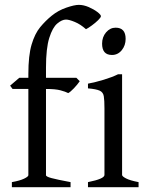

<svg xmlns="http://www.w3.org/2000/svg" viewBox="-20 -777 622 797"><path d="M29.3 0V-21Q62.5 -26.9 80.1 -35.4Q97.7 -43.9 97.7 -49.8V-407.7H32.2L22 -421.4L60.1 -454.1H97.7V-469.2Q97.7 -546.4 111.1 -591.8Q124.5 -637.2 146.7 -664.1Q168.9 -690.9 194.8 -711.9Q221.2 -733.4 254.9 -745.1Q288.6 -756.8 307.1 -756.8Q327.1 -756.8 348.4 -747.6Q369.6 -738.3 384.3 -727.1Q398.9 -715.8 398.9 -710Q398.9 -704.6 387.5 -693.4Q376 -682.1 361.3 -671.4Q346.7 -660.6 336.9 -655.8Q314 -676.3 290.3 -686Q266.6 -695.8 253.9 -695.8Q237.3 -695.8 217.8 -679.4Q198.2 -663.1 184.6 -619.9Q170.9 -576.7 170.9 -496.1V-454.1H296.9L311 -439.9Q301.8 -426.3 286.9 -410.6Q272 -395 263.2 -390.6Q252 -396.5 231 -402.1Q210 -407.7 170.9 -407.7V-49.8Q170.9 -43.9 193.4 -37.8Q215.8 -31.7 272.9 -21V0ZM444.8 -548.8Q403.8 -548.8 403.8 -595.7Q403.8 -623.5 420.4 -642.8Q437 -662.1 460 -662.1Q501.5 -662.1 501.5 -615.7Q501.5 -588.4 485.4 -568.6Q469.2 -548.8 444.8 -548.8ZM345.2 0V-21Q413.6 -34.7 413.6 -50.8V-327.1Q413.6 -360.8 410.9 -377.4Q408.2 -394 394 -400.6Q379.9 -407.2 345.2 -410.2V-429.7Q376 -435.5 410.6 -446Q445.3 -456.5 470.2 -468.8H486.8V-50.8Q486.8 -44.9 503.2 -36.4Q519.5 -27.8 555.2 -21V0Z"/></svg>

Font: David Libre
Style: Regular
Weight: 400
Designer: Ismar David, J. Victor Gaultney, Annie Olsen and Meir Sadan
Foundry: Monotype Imaging Inc. & SIL International
Version: Version 1.100; ttfautohint (v1.8.4.7-5d5b)